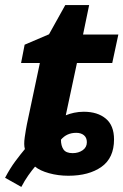

<svg xmlns="http://www.w3.org/2000/svg" viewBox="-37 -682 486 756"><path d="M61 -95Q56 -112 60.5 -142.5Q65 -173 69 -193L120 -434H46L60 -506L156 -547L220 -662H314L290 -546H429L405 -434H266L222 -228Q236 -234 254.5 -238Q273 -242 293 -242Q347 -242 379.5 -215Q412 -188 412 -133Q412 -60 362.5 -25Q313 10 232 10Q192 10 156 0Q120 -10 101 -26Q89 -12 74.5 8.5Q60 29 47 54L-17 18Q3 -20 24 -48Q45 -76 61 -95ZM203 -132Q203 -108 213 -93.5Q223 -79 249 -79Q272 -79 288.5 -90.5Q305 -102 305 -122Q305 -140 293.5 -149.5Q282 -159 263 -159Q226 -159 203 -132Z"/></svg>

Font: BC Sans
Style: Bold Italic
Weight: 700
Italic angle: -12°
Designer: Monotype Design Team
Province of B.C.
Foundry: Monotype Imaging Inc.
Version: Version 2.000;GOOG;noto-source:20170915:90ef993387c0